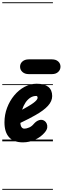

<svg xmlns="http://www.w3.org/2000/svg" viewBox="-25 -1250 555 1698"><path d="M177.5 9Q96.5 9 55.5 -36Q14.5 -81 14.5 -167.5Q14.5 -235.5 37.8 -297Q61 -358.5 101 -406.5Q141 -454.5 192.2 -482Q243.5 -509.5 299 -509.5Q368 -509.5 402.2 -481.8Q436.5 -454 436.5 -400.5Q436.5 -378 427.2 -356.5Q418 -335 399.2 -314.2Q380.5 -293.5 352.5 -272.8Q324.5 -252 287 -231Q264 -217.5 229.5 -199.8Q195 -182 155 -163Q155.5 -154.5 156.8 -147.8Q158 -141 160 -135.5Q164 -125.5 171.2 -119Q178.5 -112.5 188.5 -112.5Q211.5 -112.5 234.2 -123Q257 -133.5 274 -154.5Q296.5 -180.5 322.8 -188Q349 -195.5 370.5 -179.5Q381 -172 388 -157Q395 -142 392.8 -122.2Q390.5 -102.5 371.5 -79.5Q337 -38.5 285.5 -14.8Q234 9 177.5 9ZM170.5 -279.5Q184.5 -287 198 -294.8Q211.5 -302.5 225.5 -310.5Q253 -326.5 271 -340Q289 -353.5 298.2 -364.8Q307.5 -376 307.5 -385Q307.5 -391.5 304.8 -396.5Q302 -401.5 295.5 -401.5Q267.5 -401.5 243.5 -386.2Q219.5 -371 201 -343.5Q182.5 -316 170.5 -279.5ZM177.5 9Q96.5 9 55.5 -36Q14.5 -81 14.5 -167.5Q14.5 -235.5 37.8 -297Q61 -358.5 101 -406.5Q141 -454.5 192.2 -482Q243.5 -509.5 299 -509.5Q368 -509.5 402.2 -481.8Q436.5 -454 436.5 -400.5Q436.5 -378 427.2 -356.5Q418 -335 399.2 -314.2Q380.5 -293.5 352.5 -272.8Q324.5 -252 287 -231Q264 -217.5 229.5 -199.8Q195 -182 155 -163Q155.5 -154.5 156.8 -147.8Q158 -141 160 -135.5Q164 -125.5 171.2 -119Q178.5 -112.5 188.5 -112.5Q211.5 -112.5 234.2 -123Q257 -133.5 274 -154.5Q296.5 -180.5 322.8 -188Q349 -195.5 370.5 -179.5Q381 -172 388 -157Q395 -142 392.8 -122.2Q390.5 -102.5 371.5 -79.5Q337 -38.5 285.5 -14.8Q234 9 177.5 9ZM170.5 -279.5Q184.5 -287 198 -294.8Q211.5 -302.5 225.5 -310.5Q253 -326.5 271 -340Q289 -353.5 298.2 -364.8Q307.5 -376 307.5 -385Q307.5 -391.5 304.8 -396.5Q302 -401.5 295.5 -401.5Q267.5 -401.5 243.5 -386.2Q219.5 -371 201 -343.5Q182.5 -316 170.5 -279.5ZM229.5 -594.5Q194.5 -594.5 173.5 -613.5Q152.5 -632.5 152.5 -660Q152.5 -688 173.5 -706.5Q194.5 -725 229.5 -725H434Q469.5 -725 489.8 -706.5Q510 -688 510 -660Q510 -633.5 489.8 -614Q469.5 -594.5 434 -594.5ZM-5 420.5H443V428.5H-5ZM-5 -16H443V0H-5ZM-5 -505.5H443V-497.5H-5ZM-5 -1230H443V-1222H-5Z"/></svg>

Font: Edu VIC WA NT Pre Guide
Style: Regular
Weight: 400
Designer: Tina and Corey Anderson, Eben Sorkin, Mirko Velimirovic
Foundry: Google for Education
Version: Version 1.000